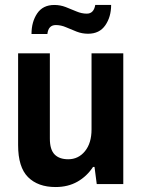

<svg xmlns="http://www.w3.org/2000/svg" viewBox="-20 -742 574 774"><path d="M107 -605Q107 -654 130 -688Q153 -722 199 -722Q223 -722 245 -713.5Q267 -705 288 -696Q309 -687 330 -687Q358 -687 364 -722H428Q428 -674 404.5 -640Q381 -606 335 -606Q311 -606 289 -614.5Q267 -623 246.5 -632Q226 -641 205 -641Q175 -641 171 -605ZM204 12Q133 12 93 -28Q53 -68 53 -157V-527H181V-183Q181 -139 200 -119.5Q219 -100 255 -100Q296 -100 322.5 -132.5Q349 -165 349 -220V-527H477V0H370L361 -69H355Q330 -31 292 -9.5Q254 12 204 12Z"/></svg>

Font: Archivo SemiCondensed
Style: Bold
Weight: 680
Width: 4
Designer: Hector Gatti
Foundry: Omnibus-Type
Version: Version 2.001; ttfautohint (v1.8.3)